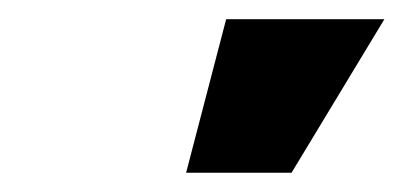

<svg xmlns="http://www.w3.org/2000/svg" viewBox="-20 -764 423 199"><path d="M172.9 -585 214.4 -744.1H378.4L282.2 -585Z"/></svg>

Font: Inter 28pt Black
Style: Italic
Weight: 900
Italic angle: -9.3988°
Designer: Rasmus Andersson
Foundry: rsms
Version: Version 4.001;git-66647c0bb